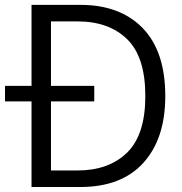

<svg xmlns="http://www.w3.org/2000/svg" viewBox="-25 -751 729 771"><path d="M0 0ZM101.6 0V-731.4H298.8Q457 -731.4 547.9 -638.2Q638.7 -544.9 638.7 -365.2Q638.7 -194.3 550.8 -97.2Q462.9 0 296.9 0ZM179.7 -66.4H285.2Q412.1 -66.4 485.4 -138.2Q558.6 -210 558.6 -365.2Q558.6 -522.5 485.4 -593.8Q412.1 -665 287.1 -665H179.7ZM-4.9 -343.8V-406.2H353.5V-343.8Z"/></svg>

Font: Batunionen A1
Style: Regular
Weight: 400
Designer: HanYang I&C Co.,Ltd.
Foundry: HanYang I&C Co.,Ltd.
Version: Version 2.50; ttfautohint (v1.6)